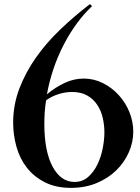

<svg xmlns="http://www.w3.org/2000/svg" viewBox="-20 -901 679 931"><path d="M323.8 10Q251.2 10 198.1 -16.9Q145 -43.8 110.6 -87.5Q76.2 -131.2 60 -188.8Q43.8 -246.2 43.8 -306.2Q43.8 -392.5 73.8 -471.2Q103.8 -550 154.4 -621.9Q205 -693.8 273.1 -758.8Q341.2 -823.8 416.2 -881.2L426.2 -871.2Q346.2 -795 288.8 -683.8Q231.2 -572.5 207.5 -443.8Q250 -478.8 294.4 -499.4Q338.8 -520 386.2 -520Q435 -520 478.8 -498.1Q522.5 -476.2 555.6 -440Q588.8 -403.8 607.5 -357.5Q626.2 -311.2 626.2 -262.5Q626.2 -211.2 604.4 -161.9Q582.5 -112.5 543.1 -74.4Q503.8 -36.2 448.1 -13.1Q392.5 10 323.8 10ZM195 -300Q195 -167.5 235 -93.1Q275 -18.8 341.2 -18.8Q380 -18.8 407.5 -43.1Q435 -67.5 452.5 -103.8Q470 -140 478.1 -181.9Q486.2 -223.8 486.2 -258.8Q486.2 -295 478.1 -330Q470 -365 451.2 -393.1Q432.5 -421.2 402.5 -438.1Q372.5 -455 330 -455Q297.5 -455 265 -445Q232.5 -435 203.8 -415Q198.8 -386.2 196.9 -357.5Q195 -328.8 195 -300Z"/></svg>

Font: Equateur
Style: Regular
Weight: 400
Designer: Ange Degheest & Eugénie Bidaut
Foundry: Velvetyne Type Foundry
Version: Version 1.000;FEAKit 1.0